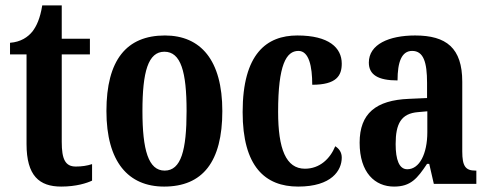

<svg xmlns="http://www.w3.org/2000/svg" viewBox="-20 -679 1805 709"><path d="M206 10C262 10 301 -3 320 -12V-73C302 -67 282 -64 260 -64C221 -64 208 -91 208 -155V-478H312V-536H208V-659H136C128 -610 115 -583 100 -563C83 -542 57 -524 17 -521V-478H78V-147C78 -30 125 10 206 10Z M586 10C728 10 801 -81 801 -269C801 -457 721 -548 589 -548C447 -548 373 -457 373 -269C373 -81 454 10 586 10ZM588 -49C528 -49 506 -125 506 -269C506 -414 527 -488 587 -488C648 -488 669 -414 669 -269C669 -125 649 -49 588 -49Z M1081 10C1205 10 1242 -50 1242 -97C1242 -117 1232 -130 1218 -139C1199 -93 1161 -56 1106 -56C1036 -56 1007 -129 1007 -266C1007 -440 1037 -491 1082 -491C1121 -491 1133 -434 1133 -366C1223 -366 1242 -400 1242 -444C1242 -503 1194 -548 1078 -548C965 -548 876 -481 876 -265C876 -64 959 10 1081 10Z M1435 10C1497 10 1521 -20 1557 -74H1565L1582 0H1739V-49H1736C1699 -49 1687 -65 1687 -120V-377C1687 -502 1628 -548 1513 -548C1416 -548 1342 -515 1342 -448C1342 -403 1376 -382 1448 -382C1448 -450 1463 -491 1502 -491C1544 -491 1557 -449 1557 -373V-317L1490 -314C1368 -309 1308 -260 1308 -152C1308 -41 1365 10 1435 10ZM1484 -54C1454 -54 1441 -89 1441 -147C1441 -222 1461 -260 1524 -265L1558 -268V-191C1558 -111 1529 -54 1484 -54Z"/></svg>

Font: Noto Serif Bengali ExtraCondensed
Style: Bold
Weight: 700
Width: 2
Designer: Juan Bruce, Universal Thirst, Indian Type Foundry and the Monotype Design Team.
Foundry: Monotype Imaging Inc.
Version: Version 2.003